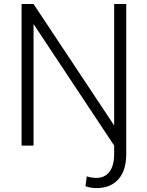

<svg xmlns="http://www.w3.org/2000/svg" viewBox="-20 -731 740 964"><path d="M613.8 -710.9V42Q613.8 125.5 574.2 169.4Q534.7 213.4 464.4 213.4Q436 213.4 409.2 204.1L415.5 154.3Q437.5 162.1 463.9 162.1Q506.8 162.1 530 130.9Q553.2 99.6 553.2 42V0L148.4 -610.4V0H88.4V-710.9H148.4L553.2 -101.1V-710.9Z"/></svg>

Font: Roboto-Light
Style: Regular
Weight: 300
Designer: Google
Version: Version 2.137; 2017